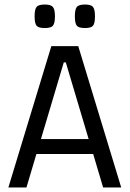

<svg xmlns="http://www.w3.org/2000/svg" viewBox="-20 -829 573 849"><path d="M392 -148H141L97 0H17L207 -625H326L516 0H436ZM372 -214 271 -553H262L161 -214ZM133 -757Q133 -787 141.5 -798Q150 -809 178 -809Q205 -809 214 -798Q223 -787 223 -757Q223 -727 214.5 -716Q206 -705 178 -705Q150 -705 141.5 -715.5Q133 -726 133 -757ZM311 -757Q311 -787 319.5 -798Q328 -809 356 -809Q383 -809 391.5 -798Q400 -787 400 -757Q400 -726 391.5 -715.5Q383 -705 356 -705Q328 -705 319.5 -715.5Q311 -726 311 -757Z"/></svg>

Font: Changa Light
Style: Regular
Weight: 300
Designer: Eduardo Rodriguez Tunni
Foundry: Eduardo Rodriguez Tunni
Version: Version 2.002; ttfautohint (v1.5) -l 8 -r 50 -G 110 -x 14 -H